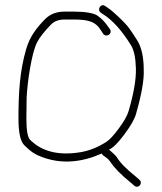

<svg xmlns="http://www.w3.org/2000/svg" viewBox="-20 -667 615 728"><path d="M81 -297C83.8 -356.8 100.1 -467.4 120.6 -506.5C130.5 -525.5 148.1 -548 173.5 -574C185.8 -586.7 203 -593 225 -593H257C315.8 -593 342.6 -585.6 364 -550L371 -539C382.9 -523.1 407.7 -538.6 397 -556L389 -567C378.6 -582.6 365.9 -595.9 351 -606.7C336.1 -617.6 304.8 -623 257 -623H225C194.2 -623 169.3 -613.3 150.5 -594C121.2 -563.9 93 -530.1 79 -480C55.2 -398.4 50 -316.6 50 -218C50 -164.2 57.5 -130.2 72.5 -116C95.5 -94.2 108.4 -81.3 151 -67.5C218.6 -45.5 290.3 -51.4 366 -85C366.7 -82.3 368.3 -80 371 -78L382 -70C388 -66 393.3 -60.7 398 -54C412.6 -31.3 437.9 -5.3 474 24L489 37C505.2 50.5 523.8 27.1 508 14L493 1C458 -27 434.7 -51 423 -71C416.9 -78.7 406.9 -88.4 393 -100C406.8 -104.6 426.1 -123.4 450.8 -156.4C475.6 -189.5 490.7 -216 496 -236C517 -309.6 526.7 -364.9 525 -402C525 -450.4 516.7 -487.9 500 -514.5C489.3 -531.5 479.3 -546.5 470 -559.5C454.4 -581.3 409.7 -623.5 388 -638L379 -644C362.7 -656.3 346.4 -630.7 362 -619L371 -613C406.6 -590.7 441.8 -551.7 476.4 -495.9C488.1 -477.2 494.4 -447.4 495.3 -406.5C496.3 -365.5 487 -311.9 467.5 -245.5C462.5 -228.5 450.2 -206.7 430.5 -180C410.8 -153.3 395 -136.3 383 -129C352 -108.9 319.7 -95.9 286 -90C203.1 -76.2 139.1 -91.9 94 -137C84.7 -146.3 80 -173.3 80 -218Z"/></svg>

Font: MewTooHand
Style: Regular
Weight: 400
Designer: Mew Too, Robert Jablonski
Version: Version 0.77